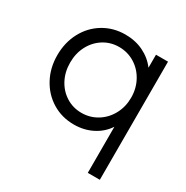

<svg xmlns="http://www.w3.org/2000/svg" viewBox="-170 -692 1006 1036"><g transform="rotate(30 333.5 -174.0)"><path d="M515 -87Q484 -40 432.5 -14Q381 12 319 12Q244 12 184 -24.5Q124 -61 89.5 -125Q55 -189 55 -268Q55 -347 89 -411Q123 -475 183.5 -511.5Q244 -548 319 -548Q381 -548 431.5 -523.5Q482 -499 515 -455V-536H590V200H515ZM323 -63Q376 -63 420 -90Q464 -117 489.5 -164Q515 -211 515 -268Q515 -325 489.5 -372Q464 -419 420 -446Q376 -473 323 -473Q270 -473 227 -446Q184 -419 159.5 -372.5Q135 -326 135 -268Q135 -210 159.5 -163.5Q184 -117 227 -90Q270 -63 323 -63Z"/></g></svg>

Font: Eudoxus Sans
Style: Regular
Weight: 400
Designer: Stijn de Vries
Foundry: tokotype
Version: Version 2.005